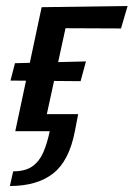

<svg xmlns="http://www.w3.org/2000/svg" viewBox="-20 -438 446 641"><path d="M31 0 119 -414H214L124 0ZM13 183 24 134Q65 134 88.5 117Q112 100 125 69.5Q138 39 146 0H79L91 -57H241L230 0Q211 99 157.5 141Q104 183 13 183ZM249 -167 15 -169 30 -227 267 -233ZM384 -343 153 -344 120 -414 406 -418Z"/></svg>

Font: Ysabeau Infant SemiBold
Style: Italic
Weight: 600
Italic angle: -12°
Designer: Christian Thalmann (Catharsis Fonts)
Version: Version 2.002; featfreeze: ss01,ss02,lnum